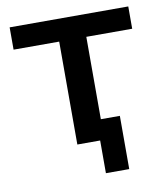

<svg xmlns="http://www.w3.org/2000/svg" viewBox="-74 -555 642 746"><g transform="rotate(-10 247.5 -182.5)"><path d="M284 129V0H194V-406H14V-494H482V-406H301V-81H376V129Z"/></g></svg>

Font: Nunito Sans 9pt SemiBold
Style: Regular
Weight: 600
Version: Version 3.101;gftools[0.9.27]